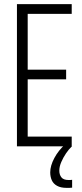

<svg xmlns="http://www.w3.org/2000/svg" viewBox="-20 -708 398 929"><path d="M62 0V-688H327V-641H114V-371H300V-324H114V-47H327V0ZM302 201Q274 201 256 191Q238 181 230.5 164Q223 147 223 126Q223 94 243 56.5Q263 19 296 -10L328 0Q313 14 299.5 34Q286 54 276.5 76Q267 98 267 118Q267 137 277 150Q287 163 312 163Q315 163 319 163Q323 163 329 162V200Q321 201 315.5 201Q310 201 302 201Z"/></svg>

Font: Saira ExtraCondensed Light
Style: Regular
Weight: 300
Width: 2
Designer: Hector Gatti with collaboration of the Omnibus-Type team
Foundry: Omnibus-Type
Version: Version 1.101